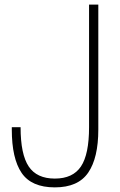

<svg xmlns="http://www.w3.org/2000/svg" viewBox="-20 -800 520 830"><path d="M365 -780H405V-240Q405 -118 361.5 -54Q318 10 217 10Q116 10 73.5 -52.5Q31 -115 31 -240V-250H69Q69 -133 104 -80.5Q139 -28 217 -28Q295 -28 330 -80.5Q365 -133 365 -250Z"/></svg>

Font: Cooper Hewitt
Style: Light
Weight: 703
Designer: Village Type and Design LLC
Foundry: Cooper Hewitt Smithsonian Design Museum
Version: 1.000